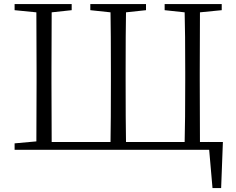

<svg xmlns="http://www.w3.org/2000/svg" viewBox="-20 -746 1177 956"><path d="M1017.6 -39.1H1089.8L1081.1 190.4H1038.1L1021.5 0H52.7V-32.2L161.1 -42Q162.1 -140.6 162.1 -335V-390.6Q162.1 -588.9 161.1 -684.6L52.7 -695.3V-725.6H336.9V-695.3L237.3 -684.6Q236.3 -586.9 236.3 -390.6V-335Q236.3 -135.7 237.3 -39.1H530.3Q532.2 -136.7 532.2 -347.7V-385.7Q532.2 -587.9 530.3 -684.6L429.7 -695.3V-725.6H707V-695.3L607.4 -684.6Q605.5 -587.9 605.5 -386.7V-347.7Q605.5 -137.7 607.4 -39.1H899.4Q902.3 -137.7 902.3 -347.7V-385.7Q902.3 -588.9 899.4 -684.6L799.8 -695.3V-725.6H1084V-695.3L975.6 -684.6Q974.6 -586.9 974.6 -386.7V-347.7Q974.6 -136.7 975.6 -39.1H1016.6V-40Z"/></svg>

Font: GenYoMin JP Light
Style: Regular
Weight: 300
Version: Version 1.001;PS 1;hotconv 16.6.51;makeotf.lib2.5.65220 DEVE